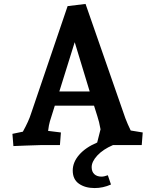

<svg xmlns="http://www.w3.org/2000/svg" viewBox="-20 -736 787 974"><path d="M43 -57 96 -68Q126 -122 138 -161L323 -705L414 -716L616 -136Q627 -107 643 -74L704 -64L699 0H553Q502 22 473.5 53Q445 84 445 112Q445 135 458.5 147.5Q472 160 495 160Q508 160 527 153L543 200Q503 218 460 218Q412 218 380.5 196Q349 174 349 129Q349 87 381.5 49.5Q414 12 473 -13L490 -80Q483 -120 474 -146L457 -200H258L233 -120Q228 -104 224 -72L289 -64L284 0H186Q153 1 109.5 2.5Q66 4 48 5ZM435 -272 359 -522 281 -272Z"/></svg>

Font: Andada Pro
Style: Bold
Weight: 700
Designer: Carolina Giovagnoli
Foundry: Huerta Tipografica
Version: Version 3.005; ttfautohint (v1.8.4)